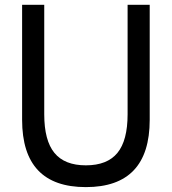

<svg xmlns="http://www.w3.org/2000/svg" viewBox="-20 -770 720 805"><path d="M340 14.5Q72.7 14.5 72.7 -267.7V-750H165.5V-290.9Q165.5 -180.9 208.2 -128.9Q250.9 -76.8 340 -76.8Q429.5 -76.8 472.3 -128.9Q515 -180.9 515 -290.9V-750H607.7V-267.7Q607.7 14.5 340 14.5Z"/></svg>

Font: Spartan Med
Style: Regular
Weight: 500
Designer: Matt Bailey, Mirko Velimirovic
Foundry: Matt Bailey
Version: Version 1.005